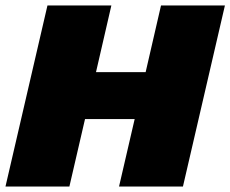

<svg xmlns="http://www.w3.org/2000/svg" viewBox="-28 -680 840 700"><path d="M559 -660H792L639 0H406L463 -246H282L225 0H-8L145 -660H378L322 -417H503Z"/></svg>

Font: Elaine Sans Black
Style: Italic
Weight: 900
Italic angle: -13°
Designer: Wei Huang
Foundry: Wei Huang
Version: Version 2.001;December 24, 2019;FontCreator 12.0.0.2547 64-b